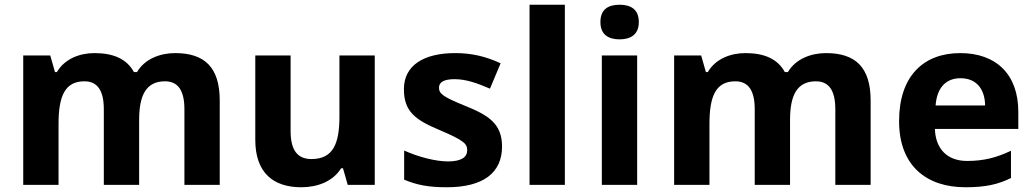

<svg xmlns="http://www.w3.org/2000/svg" viewBox="-20 -873 4359 810"><path d="M719 -649C656 -649 591 -625 558 -569H545C515 -624 459 -649 379 -649C316 -649 253 -625 220 -569H212L192 -639H78V-93H227V-350C227 -466 253 -530 336 -530C392 -530 418 -490 418 -412V-93H567V-367C567 -472 597 -530 676 -530C732 -530 758 -490 758 -412V-93H907V-449C907 -589 843 -649 719 -649Z M1561 -639H1412V-382C1412 -266 1385 -202 1294 -202C1233 -202 1206 -242 1206 -320V-639H1057V-283C1057 -143 1134 -83 1251 -83C1319 -83 1384 -107 1419 -163H1427L1447 -93H1561Z M2098 -255C2098 -352 2039 -387 1946 -425C1850 -464 1832 -477 1832 -503C1832 -527 1854 -539 1898 -539C1947 -539 1993 -522 2047 -499L2092 -606C2027 -636 1968 -649 1900 -649C1769 -649 1684 -598 1684 -497C1684 -404 1730 -368 1833 -325C1939 -280 1951 -266 1951 -239C1951 -211 1928 -192 1870 -192C1818 -192 1744 -211 1685 -238V-115C1740 -92 1789 -83 1865 -83C2019 -83 2098 -144 2098 -255Z M2363 -93V-853H2214V-93Z M2594 -853C2549 -853 2513 -836 2513 -780C2513 -725 2549 -707 2594 -707C2638 -707 2675 -725 2675 -780C2675 -836 2638 -853 2594 -853ZM2668 -639H2519V-93H2668Z M3465 -649C3402 -649 3337 -625 3304 -569H3291C3261 -624 3205 -649 3125 -649C3062 -649 2999 -625 2966 -569H2958L2938 -639H2824V-93H2973V-350C2973 -466 2999 -530 3082 -530C3138 -530 3164 -490 3164 -412V-93H3313V-367C3313 -472 3343 -530 3422 -530C3478 -530 3504 -490 3504 -412V-93H3653V-449C3653 -589 3589 -649 3465 -649Z M4031 -649C3877 -649 3773 -553 3773 -362C3773 -173 3889 -83 4053 -83C4137 -83 4191 -95 4245 -122V-237C4184 -208 4130 -194 4060 -194C3976 -194 3927 -245 3924 -329H4276V-401C4276 -560 4182 -649 4031 -649ZM4032 -543C4102 -543 4135 -494 4136 -428H3927C3933 -507 3974 -543 4032 -543Z"/></svg>

Font: Noto Sans Kannada UI
Style: Bold
Weight: 700
Designer: Jelle Bosma - Monotype Design Team
Foundry: Monotype Imaging Inc.
Version: Version 2.005